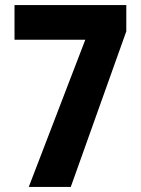

<svg xmlns="http://www.w3.org/2000/svg" viewBox="-20 -734 552 754"><path d="M93 0H258L476 -611V-714H37V-578H315Z"/></svg>

Font: Noto Sans Myanmar UI Condensed ExtraBold
Style: Regular
Weight: 800
Width: 3
Designer: Monotype Design Team
Foundry: Monotype Imaging Inc.
Version: Version 2.103